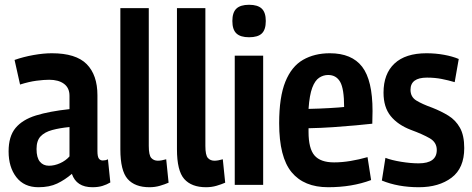

<svg xmlns="http://www.w3.org/2000/svg" viewBox="-20 -774 1978 804"><path d="M16 -140Q16 -203 45 -238Q74 -273 130.5 -290.5Q187 -308 271 -317V-373Q271 -406 248 -423Q225 -440 186 -440Q164 -440 133 -436Q102 -432 64 -420L41 -523Q78 -536 120 -543.5Q162 -551 197 -551Q298 -551 343 -505.5Q388 -460 388 -375V-142Q388 -118 394 -110Q400 -102 410 -102Q415 -102 420.5 -103Q426 -104 432 -107L442 -10Q427 -1 409 4.5Q391 10 367 10Q300 10 281 -46Q252 -21 219.5 -5.5Q187 10 141 10Q81 10 48.5 -32Q16 -74 16 -140ZM133 -150Q133 -114 147 -97Q161 -80 185 -80Q208 -80 231.5 -90.5Q255 -101 271 -119V-242Q230 -238 198.5 -229.5Q167 -221 150 -203Q133 -185 133 -150Z M603 -740V-163Q603 -124 613.5 -112.5Q624 -101 641 -101Q655 -101 676 -107L686 -9Q670 -2 649.5 4Q629 10 606 10Q545 10 514.5 -24.5Q484 -59 484 -149V-740Z M840 -740V-163Q840 -124 850.5 -112.5Q861 -101 878 -101Q892 -101 913 -107L923 -9Q907 -2 886.5 4Q866 10 843 10Q782 10 751.5 -24.5Q721 -59 721 -149V-740Z M1023 -618Q987 -618 970 -634Q953 -650 953 -686Q953 -722 970 -738Q987 -754 1023 -754Q1059 -754 1076 -738Q1093 -722 1093 -686Q1093 -650 1076.5 -634Q1060 -618 1023 -618ZM963 0V-541H1082V0Z M1354 10Q1253 10 1201 -53Q1149 -116 1149 -258Q1149 -368 1175 -432Q1201 -496 1249 -523.5Q1297 -551 1361 -551Q1453 -551 1496.5 -494.5Q1540 -438 1540 -309Q1540 -301 1539.5 -284Q1539 -267 1539 -256Q1512 -253 1469 -249Q1426 -245 1375 -241.5Q1324 -238 1272 -237Q1272 -233 1272 -229.5Q1272 -226 1272 -222Q1272 -152 1297 -123Q1322 -94 1379 -94Q1412 -94 1448 -100Q1484 -106 1519 -116L1534 -20Q1454 10 1354 10ZM1272 -318Q1319 -319 1361.5 -321.5Q1404 -324 1421 -326Q1421 -402 1404.5 -431Q1388 -460 1354 -460Q1334 -460 1316.5 -448.5Q1299 -437 1287.5 -406.5Q1276 -376 1272 -318Z M1579 -18 1594 -113Q1620 -103 1660 -96.5Q1700 -90 1733 -90Q1809 -90 1809 -146Q1809 -178 1779.5 -195Q1750 -212 1701 -230Q1646 -251 1616 -288Q1586 -325 1586 -386Q1586 -465 1632 -508Q1678 -551 1766 -551Q1804 -551 1839.5 -544.5Q1875 -538 1901 -527L1884 -430Q1857 -438 1829 -443.5Q1801 -449 1768 -449Q1699 -449 1699 -398Q1699 -368 1723.5 -353Q1748 -338 1790 -323Q1828 -308 1858 -289.5Q1888 -271 1906 -239Q1924 -207 1924 -154Q1924 -70 1871 -30Q1818 10 1734 10Q1647 10 1579 -18Z"/></svg>

Font: Georama Semi Condensed SemiBold
Style: Regular
Weight: 600
Width: 4
Designer: Jean-Baptiste Levee
Foundry: Production Type
Version: Version 1.000